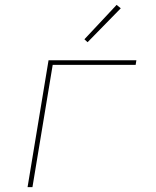

<svg xmlns="http://www.w3.org/2000/svg" viewBox="-20 -767 640 787"><path d="M93 0 179 -520H539L536 -501H196L113 0ZM339 -594 326 -606 458 -747 475 -733Z"/></svg>

Font: Iosevka Aile Thin Oblique
Style: Regular
Weight: 100
Italic angle: -9°
Designer: Belleve Invis
Foundry: Belleve Invis
Version: Version 31.1.0; ttfautohint (v1.8.4)